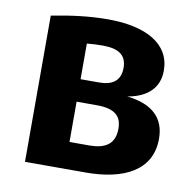

<svg xmlns="http://www.w3.org/2000/svg" viewBox="-70 -661 742 732"><g transform="rotate(10 301.0 -295.0)"><path d="M414 -313C494 -327 534 -370 534 -434C534 -538 438 -590 291 -590C220 -590 150 -581 73 -566V0H308C455 0 561 -52 561 -175C561 -254 514 -302 414 -313ZM288 -488C350 -488 381 -467 381 -418C381 -367 349 -347 299 -347H227V-485C249 -487 267 -488 288 -488ZM303 -104H227V-260H305C375 -260 402 -235 402 -186C402 -124 362 -104 303 -104Z"/></g></svg>

Font: Glow Sans TC Normal
Style: Bold
Weight: 700
Designer: Ryoko NISHIZUKA (kana, bopomofo & ideographs); Paul D. Hunt (Latin, Greek & Cyrillic); Sandoll Communications, Soo-young
Version: Version 0.93